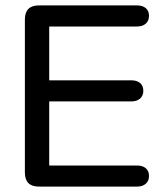

<svg xmlns="http://www.w3.org/2000/svg" viewBox="-20 -690 614 710"><path d="M72 -52V-618Q72 -670 124 -670H487Q507 -670 519 -660Q531 -650 531 -632Q531 -613 519 -602.5Q507 -592 487 -592H162V-393H466Q486 -393 498 -383Q510 -373 510 -354Q510 -336 498 -325.5Q486 -315 466 -315H162V-78H487Q507 -78 519 -68Q531 -58 531 -39Q531 -21 519 -10.5Q507 0 487 0H124Q72 0 72 -52Z"/></svg>

Font: SN Pro
Style: Regular
Weight: 400
Designer: Tobias Whetton
Foundry: Supernotes
Version: Version 1.003